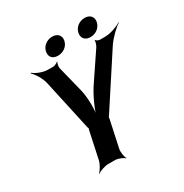

<svg xmlns="http://www.w3.org/2000/svg" viewBox="-203 -1037 1168 1221"><g transform="rotate(-30 381.5 -427.0)"><path d="M340 -490 292 -682C290 -692 293 -717 300 -724L297 -727C291 -719 271 -711 262 -711H223C186 -711 139 -731 119 -749L116 -745C137 -727 167 -680 176 -639L257 -269C258 -267 262 -256 263 -257L262 -261C261 -260 257 -248 257 -246L215 -50C210 -26 188 11 173 24L174 26C190 14 230 0 254 0H303C327 0 361 14 371 26L374 24C365 11 359 -26 364 -50L406 -246C406 -248 408 -260 407 -261L406 -257C407 -256 415 -267 416 -269L658 -640C685 -680 734 -727 763 -745L762 -748C735 -730 681 -711 644 -711H605C595 -711 578 -719 576 -727L573 -724C576 -717 567 -692 561 -682L431 -489C390 -430 351 -342 340 -292H344C355 -342 354 -430 340 -490ZM324 -756C362 -756 397 -780 405 -818C413 -855 389 -880 351 -880C313 -880 278 -856 270 -818C262 -779 285 -756 324 -756ZM562 -755C600 -755 635 -780 643 -818C651 -855 627 -880 589 -880C551 -880 516 -856 508 -818C500 -780 523 -755 562 -755Z"/></g></svg>

Font: Asimov
Style: EdgeExtremeIt
Weight: 500
Designer: Google
Version: Version 2.000980: 2014